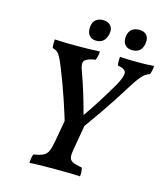

<svg xmlns="http://www.w3.org/2000/svg" viewBox="-123 -943 904 1041"><g transform="rotate(15 328.5 -422.5)"><path d="M281 -215Q257 -299 230 -378.5Q203 -458 172 -536Q156 -576 146 -594.5Q136 -613 126 -620Q116 -627 101 -631Q99 -643 99 -654Q99 -665 100 -679Q121 -678 141 -677Q161 -676 181 -676Q201 -676 219 -676Q238 -676 259.5 -676Q281 -676 304 -677Q327 -678 353 -679Q353 -665 350 -653Q347 -641 343 -630Q295 -623 282.5 -607Q270 -591 286 -551Q308 -491 327 -428Q346 -365 363 -299L346 -308Q384 -361 418.5 -415.5Q453 -470 488 -530Q515 -579 513.5 -601Q512 -623 467 -631Q463 -652 466 -679Q491 -677 515 -676.5Q539 -676 566 -676Q590 -676 611 -676.5Q632 -677 657 -679Q657 -654 647 -631Q636 -627 624.5 -620Q613 -613 598 -595Q583 -577 559 -539Q499 -442 446 -365.5Q393 -289 338 -215ZM140 3Q141 -12 143 -24.5Q145 -37 149 -46Q184 -52 202 -60.5Q220 -69 229 -88Q238 -107 244 -142L269 -282H379L353 -132Q347 -102 349.5 -85Q352 -68 368.5 -60Q385 -52 422 -45Q424 -34 425 -22Q426 -10 424 3Q393 1 356.5 0.5Q320 0 285 0Q247 0 208 0.5Q169 1 140 3ZM318 -730Q290 -730 276.5 -749.5Q263 -769 268 -800Q271 -823 286.5 -835.5Q302 -848 327 -848Q356 -848 370.5 -830Q385 -812 378 -782Q366 -730 318 -730ZM520 -731Q492 -731 478 -749Q464 -767 468 -796Q476 -848 531 -848Q558 -848 572 -831Q586 -814 581 -785Q573 -731 520 -731Z"/></g></svg>

Font: Vollkorn Medium
Style: Italic
Weight: 500
Italic angle: -11°
Designer: Friedrich Althausen
Foundry: Friedrich Althausen
Version: Version 5.000